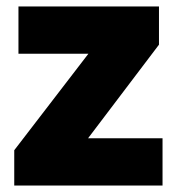

<svg xmlns="http://www.w3.org/2000/svg" viewBox="-20 -573 547 593"><path d="M482 0H24V-109L253 -407H37V-553H471V-435L252 -146H482Z"/></svg>

Font: Noto Sans Black
Style: Regular
Weight: 900
Designer: Monotype Design Team
Foundry: Monotype Imaging Inc.
Version: Version 2.007